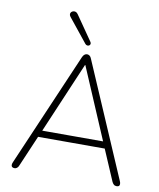

<svg xmlns="http://www.w3.org/2000/svg" viewBox="-100 -1019 916 1103"><g transform="rotate(10 358.0 -467.5)"><path d="M62 6Q52 6 47 2Q42 -2 42 -9.5Q42 -17 46 -26L332 -690Q337 -701 344 -706Q351 -711 358 -711Q366 -711 373 -706Q380 -701 384 -690L670 -26Q674 -17 674 -9.5Q674 -2 670 2Q666 6 656 6Q646 6 639.5 0Q633 -6 629 -15L548 -204L575 -195H139L167 -204L86 -15Q82 -4 75 1Q68 6 62 6ZM357 -648 178 -228 156 -234H558L538 -228L359 -648ZM338 -768 227 -906Q221 -914 221 -921Q221 -928 225.5 -933Q230 -938 237 -940Q244 -942 251.5 -939.5Q259 -937 265 -928L364 -785Q369 -778 367.5 -772Q366 -766 361 -763Q356 -760 349.5 -761Q343 -762 338 -768Z"/></g></svg>

Font: Nunito ExtraLight ExtraLight
Style: Regular
Weight: 250
Version: Version 3.602